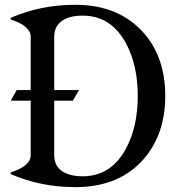

<svg xmlns="http://www.w3.org/2000/svg" viewBox="-20 -767 750 797"><path d="M293 9.8Q148.4 9.8 24.4 -44.4V-51.3Q107.4 -77.6 107.4 -123.5V-349.1H24.4L49.3 -393.1H107.4V-613.8Q107.4 -659.7 24.4 -686V-692.9Q148.4 -747.1 293 -747.1Q477.1 -747.1 581.1 -625Q666 -524.9 666 -368.7Q666 -213.9 581.1 -112.3Q479 9.8 293 9.8ZM323.2 -35.2Q441.9 -35.2 503.9 -151.9Q551.8 -241.7 551.8 -369.1Q551.8 -495.6 503.9 -585.4Q441.9 -702.1 323.2 -702.1Q270 -702.1 239.7 -682.1Q205.1 -659.2 205.1 -613.8V-393.1H307.6L282.7 -349.1H205.1V-123.5Q205.1 -77.1 239.7 -55.2Q271.5 -35.2 323.2 -35.2Z"/></svg>

Font: Modern Antiqua
Style: Book
Weight: 400
Designer: Wojciech Kalinowski "wmk69" (wmk69@o2.pl)
Foundry: Wojciech Kalinowski "wmk69" (wmk69@o2.pl)
Version: Version 3.1.0; 2021-05-28